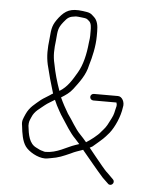

<svg xmlns="http://www.w3.org/2000/svg" viewBox="-51 -699 610 787"><g transform="rotate(5 253.5 -306.0)"><path d="M191 -321C177.8 -357.3 167.7 -393.2 161 -429C152.8 -461.7 154.5 -490.7 159 -527C162.3 -567.1 162.1 -577.3 182.5 -603C198.8 -623.6 205 -628 232 -631C237.3 -631 245.2 -630.3 255.5 -629C276.8 -626.3 275.2 -627.4 288 -616C296.6 -607.4 297 -591.6 297 -577V-557C297 -551 296 -541.3 294 -528C289.5 -480.3 279.3 -436.3 260 -403.5C240.8 -370.9 223.4 -340.5 191 -321ZM291 -111 276 -106C239 -93.7 203.6 -67 155 -67C152.3 -67 148.3 -68 143 -70C136.3 -71.3 127.7 -75 117 -81C87.2 -94.9 81.1 -130.8 77 -168C77 -183.9 78.8 -187.6 86 -204C96.4 -230.1 117.9 -241.2 136 -257C147.9 -266.9 162.2 -273.8 176 -283L186 -261C193.3 -247.5 204.9 -225.3 213 -214C231.7 -185.9 250.1 -153.8 273 -131C278.3 -125.7 284.5 -117.5 291 -111ZM333 -294H428C432.6 -281.6 428.5 -276.4 426 -264C421.6 -241.8 419.1 -237.2 407 -214C395.5 -189.9 389.5 -184.5 376 -169C365.8 -154.7 332.5 -129.3 318 -121C308.6 -131.9 301 -141 292 -150C270.3 -171.7 253.3 -205.3 234 -231C222.7 -249.8 209.9 -273.1 200 -295C218.4 -306.5 234.5 -317.3 247 -334C269 -363.3 294.6 -395.1 303 -437C313.1 -469.8 324 -515.8 324 -558V-577C324 -601 320.3 -621.7 306 -635C290.1 -650.9 285.2 -651.9 258.5 -655.5C207.6 -662.4 186.4 -650.1 162 -620C138.1 -589.1 135.6 -576.6 132 -530C127.3 -490.7 126.2 -459.2 134 -424C142.8 -386.7 153.8 -347.5 166 -308C162 -306 158.3 -303.7 155 -301C141.3 -291.4 130.2 -286.5 118 -277C95.6 -257.8 74.7 -244.4 61 -214C52.9 -194.7 46.8 -186 51 -165C54.4 -134.1 59 -103 74 -82C87.9 -62.5 125.2 -40 156 -40C160.7 -40 168 -41 178 -43C212.4 -48.3 229.6 -56.6 258 -69C280.1 -80 285.5 -80.2 309 -89C310.3 -87.7 311.3 -86.3 312 -85C342.6 -48.6 368.6 -16.1 399 18L422 40C434 53.4 454.3 34.3 441 21L419 -1C413 -6.3 408 -11.3 404 -16L392 -30C370.8 -54.7 356.4 -74.3 335 -100C339 -102 342.7 -104 346 -106C355.1 -114 389.4 -142.2 397 -152L411 -168C431 -193.1 451.3 -238.5 456 -276C461.8 -297.4 449.5 -321 432 -321H333C325.3 -321 319 -315 319 -307.5C319 -300 325.3 -294 333 -294Z"/></g></svg>

Font: Take Off
Style: Regular, Eh
Weight: 400
Foundry: Cannot Into Space Fonts
Version: Version 0.89